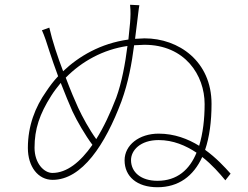

<svg xmlns="http://www.w3.org/2000/svg" viewBox="-20 -788 1040 806"><path d="M515 -595C506 -522 491 -441 468 -378C443 -313 415 -253 384 -204C355 -244 326 -297 308 -336C295 -364 276 -409 256 -462C324 -531 413 -580 515 -595ZM187 -672 156 -661C166 -639 177 -607 188 -571C197 -543 210 -506 224 -468C204 -447 188 -425 174 -404C128 -339 97 -260 97 -167C97 -88 140 -33 201 -33C324 -33 422 -181 490 -363C519 -443 533 -521 543 -598L586 -600C757 -600 839 -472 839 -351C839 -289 832 -228 816 -176C769 -205 712 -227 646 -227C564 -227 503 -179 503 -115C503 -47 555 -2 641 -2C729 -2 792 -48 829 -129C870 -97 902 -60 926 -31L948 -59C923 -87 887 -126 841 -159C859 -212 868 -277 868 -352C868 -531 730 -627 587 -627L547 -625L556 -697C559 -719 562 -751 565 -766L526 -768C529 -740 528 -717 526 -692L519 -622C402 -606 310 -551 245 -489C222 -549 200 -615 187 -672ZM805 -147C776 -76 724 -29 641 -29C572 -29 530 -65 530 -116C530 -156 568 -200 646 -200C707 -200 760 -177 805 -147ZM368 -180C317 -107 260 -62 200 -62C165 -62 125 -102 125 -168C125 -246 146 -309 195 -386C207 -405 221 -423 235 -440C253 -394 271 -350 284 -321C303 -280 338 -220 368 -180Z"/></svg>

Font: Harano Aji Gothic TW ExtraLight
Style: Regular
Weight: 250
Foundry: Masamichi Hosoda
Version: HaranoAjiGothicTW-ExtraLight version 20230610;ttx 4.39.4